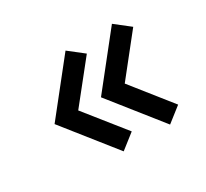

<svg xmlns="http://www.w3.org/2000/svg" viewBox="-99 -636 784 731"><g transform="rotate(-30 293.0 -270.5)"><path d="M460 -48.5 284 -270 460 -491.5 524.5 -441 388.5 -270 524.5 -99ZM256 -48.5 80 -270 256 -491.5 320.5 -441 184 -270 320.5 -99Z"/></g></svg>

Font: Vela Sans Bd
Style: Bold
Weight: 700
Designer: Principal design: Mikhail Sharanda - project Manrope.
Design modification: Ravid Balaliev
Foundry: Mikhail Sharanda
Version: Version 1.001